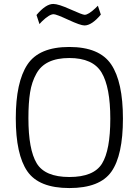

<svg xmlns="http://www.w3.org/2000/svg" viewBox="-20 -943 702 973"><path d="M331 -649Q207 -649 164 -569Q141 -528 132.5 -475Q124 -422 124 -344Q124 -185 166 -115.5Q208 -46 331.5 -46Q455 -46 497 -114Q539 -182 539 -341.5Q539 -501 495 -575Q451 -649 331 -649ZM603 -342Q603 -156 544.5 -73Q486 10 331.5 10Q177 10 118.5 -75Q60 -160 60 -343.5Q60 -527 119 -616Q178 -705 331 -705Q484 -705 543.5 -616.5Q603 -528 603 -342ZM408 -814Q388 -814 326.5 -842.5Q265 -871 252 -871Q230 -871 192 -834L180 -821L165 -867Q212 -923 250 -923Q276 -923 337 -895.5Q398 -868 409 -868Q428 -868 464 -902L476 -914L491 -869Q445 -814 408 -814Z"/></svg>

Font: Titillium Web
Style: Light
Weight: 300
Version: Version 1.001;PS 57.000;hotconv 1.0.70;makeotf.lib2.5.55311